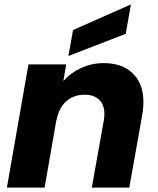

<svg xmlns="http://www.w3.org/2000/svg" viewBox="-20 -850 714 870"><path d="M311 -713.9 573.2 -830.1 549.8 -696.8 290 -596.2ZM396 0 450.2 -303.2Q460 -359.4 436.3 -390.1Q412.6 -420.9 363.8 -420.9Q313.5 -420.9 279.5 -390.4Q245.6 -359.9 235.8 -303.2V-308.1L182.1 0H11.2L108.9 -558.1H279.8L267.1 -482.9Q299.8 -520 347.7 -542Q395.5 -564 450.2 -564Q548.8 -564 596.4 -500.7Q644 -437.5 624 -326.2L565.9 0Z"/></svg>

Font: SVN-Poppins
Style: Bold Italic
Weight: 700
Italic angle: -10°
Designer: Ninad Kale (Devanagari), Jonny Pinhorn (Latin)
Foundry: Indian Type Foundry
Version: Version 3.002 2017